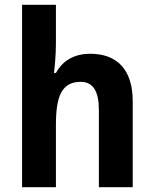

<svg xmlns="http://www.w3.org/2000/svg" viewBox="-20 -780 642 800"><path d="M213 -599V-760H72V0H213V-260C213 -378 237 -439 316 -439C368 -439 392 -400 392 -321V0H533V-358C533 -492 466 -556 356 -556C294 -556 243 -531 213 -476H205C208 -500 213 -553 213 -599Z"/></svg>

Font: Noto Sans Malayalam SemiCondensed
Style: Bold
Weight: 700
Width: 4
Designer: Jelle Bosma - Monotype Design Team
Foundry: Monotype Imaging Inc.
Version: Version 2.104